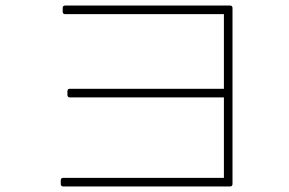

<svg xmlns="http://www.w3.org/2000/svg" viewBox="-20 -704 1040 692"><path d="M232 -353H787V-63H208C202 -63 199 -60 199 -54V-41C199 -35 202 -32 208 -32H809C815 -32 818 -35 818 -41V-675C818 -681 815 -684 809 -684H215C209 -684 206 -681 206 -675V-662C206 -656 209 -653 215 -653H787V-384H232C226 -384 223 -381 223 -375V-362C223 -356 226 -353 232 -353Z"/></svg>

Font: LINE Seed JP_OTF Thin
Style: Regular
Weight: 250
Designer: LY Corporation & Fontrix & Fontworks
Version: Version 1.007